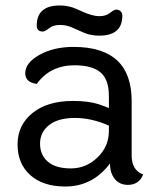

<svg xmlns="http://www.w3.org/2000/svg" viewBox="-20 -672 578 700"><path d="M248 -501Q460 -501 460 -304V-106Q460 -51 502 -36Q487 2 446 2Q416 2 398.5 -19.5Q381 -41 381 -76Q318 8 218 8Q137 8 90.5 -33.5Q44 -75 44 -145.5Q44 -216 98.5 -260Q153 -304 246 -304Q302 -304 340 -292Q371 -281 377 -278V-322Q377 -383 346 -408.5Q315 -434 252 -434Q163 -434 114 -366Q72 -372 72 -405Q72 -443 124 -472Q176 -501 248 -501ZM377 -214Q314 -242 253 -242Q192 -242 159 -216Q126 -190 126 -148.5Q126 -107 154.5 -82.5Q183 -58 238.5 -58Q294 -58 335.5 -98Q377 -138 377 -195ZM136 -557Q114 -557 114 -579Q114 -652 198 -652Q213 -652 222.5 -650Q232 -648 235.5 -647.5Q239 -647 247 -644Q255 -641 257 -640Q259 -639 269.5 -634.5Q280 -630 282 -629Q318 -613 342 -613Q366 -613 381 -625Q396 -637 404.5 -637Q413 -637 419.5 -631Q426 -625 426 -615Q426 -542 342 -542Q327 -542 317.5 -544Q308 -546 304.5 -546.5Q301 -547 293 -550Q285 -553 283 -554Q281 -555 270.5 -559.5Q260 -564 241 -572.5Q222 -581 198 -581Q174 -581 159 -569Q144 -557 136 -557Z"/></svg>

Font: Merge One
Style: Regular
Weight: 400
Designer: Kosal Sen
Foundry: Philatype
Version: Version 1.001